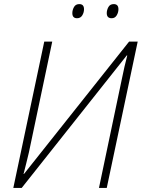

<svg xmlns="http://www.w3.org/2000/svg" viewBox="-20 -917 692 937"><path d="M45 0 196 -714H235L121 -173Q114 -144 108 -119.5Q102 -95 95 -68H97L610 -714H652L501 0H463L575 -533Q587 -593 601 -646L599 -647L86 0ZM525 -828Q501 -828 501 -853Q501 -868 509 -882.5Q517 -897 535 -897Q558 -897 558 -872Q558 -856 549.5 -842Q541 -828 525 -828ZM356 -828Q333 -828 333 -853Q333 -868 341 -882.5Q349 -897 367 -897Q390 -897 390 -872Q390 -856 381.5 -842Q373 -828 356 -828Z"/></svg>

Font: Noto Sans Disp ExtLt
Style: Italic
Weight: 200
Italic angle: -12°
Designer: Monotype Design Team
Foundry: Monotype Imaging Inc.
Version: Version 2.000;GOOG;noto-source:20170915:90ef993387c0